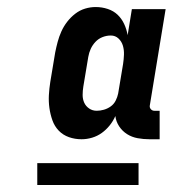

<svg xmlns="http://www.w3.org/2000/svg" viewBox="-20 -713 540 546"><path d="M212 -317Q193 -317 176 -323Q159 -329 147 -341.5Q135 -354 129 -371Q123 -388 120.5 -406Q118 -424 119 -442.5Q120 -461 123 -480L137 -564Q140 -579 144 -594Q148 -609 154.5 -623.5Q161 -638 171 -651Q181 -664 194 -674Q207 -684 222 -688.5Q237 -693 252 -693Q270 -693 286.5 -687.5Q303 -682 314.5 -671Q326 -660 333 -645Q340 -630 343 -613L355 -687H451L406 -413Q405 -407 409 -402.5Q413 -398 419 -398H434V-317H405Q388 -317 371.5 -320Q355 -323 341.5 -331.5Q328 -340 319 -353.5Q310 -367 308 -383Q302 -369 292 -356.5Q282 -344 269.5 -335Q257 -326 242 -321.5Q227 -317 212 -317ZM255 -398Q265 -398 275.5 -401Q286 -404 295 -410.5Q304 -417 309 -427Q314 -437 316 -447L330 -531Q332 -544 332.5 -557.5Q333 -571 329.5 -583Q326 -595 317 -603.5Q308 -612 295 -612Q283 -612 271.5 -607.5Q260 -603 251.5 -594Q243 -585 238 -574Q233 -563 231 -551L217 -467Q215 -455 215 -443Q215 -431 219.5 -421Q224 -411 233.5 -404.5Q243 -398 255 -398ZM86 -187V-249H374V-187Z"/></svg>

Font: Iosevka Extrabold
Style: Italic
Weight: 800
Italic angle: -9°
Monospace: yes
Designer: Belleve Invis
Foundry: Belleve Invis
Version: Version 32.5.0; ttfautohint (v1.8.4)